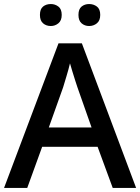

<svg xmlns="http://www.w3.org/2000/svg" viewBox="-20 -932 696 952"><path d="M539 0 464 -204H189L115 0H0L270 -717H386L655 0ZM364 -499Q360 -510 353 -532.5Q346 -555 338.5 -579Q331 -603 327 -618Q320 -588 309 -552Q298 -516 293 -499L222 -300H434ZM178 -858Q178 -887 193.5 -899.5Q209 -912 232 -912Q253 -912 269.5 -899.5Q286 -887 286 -858Q286 -830 269.5 -816.5Q253 -803 232 -803Q209 -803 193.5 -816.5Q178 -830 178 -858ZM369 -858Q369 -887 384.5 -899.5Q400 -912 422 -912Q444 -912 460.5 -899.5Q477 -887 477 -858Q477 -830 460.5 -816.5Q444 -803 422 -803Q400 -803 384.5 -816.5Q369 -830 369 -858Z"/></svg>

Font: Noto Sans Thaana Medium
Style: Regular
Weight: 500
Designer: David Williams
Foundry: Google Inc.
Version: Version 3.001; ttfautohint (v1.8.4.7-5d5b)